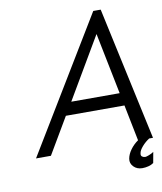

<svg xmlns="http://www.w3.org/2000/svg" viewBox="-90 -752 816 965"><g transform="rotate(-10 318.5 -269.5)"><path d="M452 -680H490L637 0H561L524 -185H225L116 0H40ZM511 -250 448 -563 264 -250ZM501 83Q505 60 521.5 37.5Q538 15 561 -1H619Q597 13 580.5 32Q564 51 562 65Q559 77 566 82.5Q573 88 582 88Q588 88 602 82.5Q616 77 626 70L616 125Q605 133 589.5 137Q574 141 558 141Q531 141 514 123.5Q497 106 501 83Z"/></g></svg>

Font: Teachers[wght] Italic
Style: Regular
Weight: 400
Designer: Alfredo Marco Pradil & Chank Diesel
Version: Version 1.000;Glyphs 3.1.2 (3151)